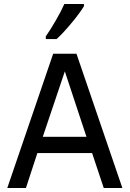

<svg xmlns="http://www.w3.org/2000/svg" viewBox="-20 -946 656 966"><path d="M595.7 0H502L443.4 -175.8H168L110.4 0H16.6L247.6 -675.8H364.7ZM415 -257.8 306.2 -586.9 195.3 -257.8ZM264.6 -749.5H210.4V-763.2Q233.9 -796.4 261 -843.5Q288.1 -890.6 303.7 -925.8H402.3V-914.6Q380.9 -879.4 338.4 -828.4Q295.9 -777.3 264.6 -749.5Z"/></svg>

Font: Cadman
Style: Regular
Weight: 400
Designer: Paul James MIller
Foundry: High-Logic / Made with FontCreator
Version: Version 2.114;March 28, 2021;FontCreator 13.0.0.2683 64-bit